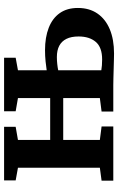

<svg xmlns="http://www.w3.org/2000/svg" viewBox="168 -764 600 977"><g transform="rotate(-90 468.5 -276.0)"><path d="M683.8 3.8Q674 3.8 652.8 3.2Q631.6 2.6 606.3 1.9Q581.1 1.3 558.6 0.6Q536.1 0 523.4 0H388.9V-59.6L457.5 -68.4V-254.8H244.4V-68.4L312.9 -59.6V0H37.1V-59.6L103 -68.4V-485.1L38.4 -496.8V-555.7H311.3V-496.8L244.4 -485.1V-321.2H457.5V-485.1L390.3 -496.8V-555.7H662.8V-496.8L598.9 -485.1V-338.9Q616.3 -341.8 644.2 -344.6Q672 -347.4 701 -347.4Q766.9 -347.4 815.2 -328.5Q863.6 -309.6 889.8 -272.4Q916 -235.2 916 -180.1Q916 -122.1 887.8 -80.9Q859.6 -39.7 807.6 -17.9Q755.7 3.8 683.8 3.8ZM653.9 -56.8Q715.5 -56.8 743.2 -89.1Q770.9 -121.4 770.9 -176.5Q770.9 -213.8 758.8 -238.3Q746.7 -262.8 723.5 -275Q700.3 -287.1 666.3 -287.1Q648.1 -287.1 630.1 -285.1Q612.1 -283.1 598.9 -280.3V-61Q609.4 -59 623.9 -57.9Q638.5 -56.8 653.9 -56.8Z"/></g></svg>

Font: Merriweather 7pt Light
Style: Regular
Weight: 300
Designer: Eben Sorkin
Foundry: Eben Sorkin
Version: Version 2.200;gftools[0.9.31]